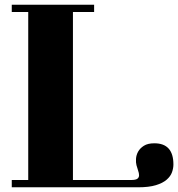

<svg xmlns="http://www.w3.org/2000/svg" viewBox="-20 -735 757 816"><path d="M30 30H100V-684H30V-715H380V-684H290V30H537Q557 30 564 24.5Q571 19 571 10Q571 1 567 -10Q563 -21 560 -33Q557 -44 558 -60Q559 -76 567 -90.5Q575 -105 591.5 -115.5Q608 -126 636 -126Q717 -126 717 -36Q717 -20 711 -3Q705 14 688.5 28.5Q672 43 642.5 52Q613 61 567 61H30Z"/></svg>

Font: Cafe24 ClassicType
Style: Regular
Weight: 400
Designer: Cafe24 thkim, hmlim, mnelim & 4IR
Foundry: Cafe24
Version: Version 1.000